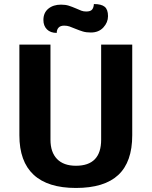

<svg xmlns="http://www.w3.org/2000/svg" viewBox="-20 -921 751 951"><path d="M76 -251V-700H230V-229Q230 -167 262.5 -133.5Q295 -100 356 -100Q481 -100 481 -229V-700H635V-251Q635 -119 566 -54.5Q497 10 356 10Q217 10 146.5 -55.5Q76 -121 76 -251ZM195 -822Q195 -858 219.5 -878Q244 -898 282 -898Q304 -898 320 -893Q336 -888 357 -879Q372 -872 383 -868Q394 -864 407 -864Q428 -864 436 -873.5Q444 -883 445 -901Q482 -901 498.5 -887.5Q515 -874 515 -841Q515 -810 492 -785Q469 -760 430 -760Q407 -760 390.5 -765Q374 -770 352 -779Q336 -786 324 -790Q312 -794 298 -794Q279 -794 270 -784Q261 -774 261 -758Q230 -758 212.5 -775.5Q195 -793 195 -822Z"/></svg>

Font: Krub
Style: Bold
Weight: 700
Version: Version 1.000; ttfautohint (v1.6)